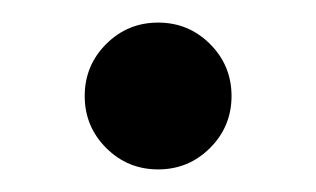

<svg xmlns="http://www.w3.org/2000/svg" viewBox="-20 -333 280 170"><path d="M120 -183Q93 -183 74 -202Q55 -221 55 -248Q55 -275 74 -294Q93 -313 120 -313Q147 -313 166 -294Q185 -275 185 -248Q185 -221 166 -202Q147 -183 120 -183Z"/></svg>

Font: Atkinson Hyperlegible Next
Style: Italic
Weight: 400
Italic angle: -12°
Designer: Elliott Scott, Megan Eiswerth, Linus Boman, Theodore Petrosky, Letters from Sweden
Foundry: Applied Design Works, Letters from Sweden
Version: Version 2.001